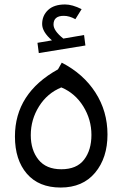

<svg xmlns="http://www.w3.org/2000/svg" viewBox="-20 -827 548 861"><path d="M154 -589 148 -635 213 -646Q169 -684 169 -719Q169 -757 195.5 -782Q222 -807 272 -807Q304 -807 346 -786L318 -741Q291 -756 266 -756Q220 -756 220 -717Q220 -689 264 -654L357 -670L363 -623ZM257 -546Q354 -496 408 -412Q462 -328 462 -224Q462 -119 406.5 -52.5Q351 14 252 14Q154 14 100.5 -48Q47 -110 47 -215Q47 -409 240 -516ZM255 -68Q324 -68 357 -111Q390 -154 390 -222Q390 -291 353.5 -350Q317 -409 255 -435Q192 -409 155 -350Q118 -291 118 -221Q118 -154 152.5 -111Q187 -68 255 -68Z"/></svg>

Font: FiraGO Book
Style: Regular
Weight: 350
Designer: bBox Type
Foundry: bBox Type GmbH
Version: Version 1.001;PS 001.001;hotconv 1.0.88;makeotf.lib2.5.64775